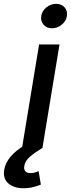

<svg xmlns="http://www.w3.org/2000/svg" viewBox="-90 -771 369 1001"><path d="M24.9 0 113.8 -539.1H220.2L131.3 0ZM33.2 210.4Q-17.1 210.4 -46.4 185.3Q-75.7 160.2 -67.9 113.3Q-62 78.1 -35.4 46.4Q-8.8 14.6 36.1 -12.2L131.3 0Q90.3 24.9 65.4 46.6Q40.5 68.4 36.6 94.7Q33.7 112.3 42 121.8Q50.3 131.3 69.8 131.3Q81.1 131.3 91.8 128.4Q102.5 125.5 111.3 121.1L123 191.4Q106.4 198.2 83.3 204.3Q60.1 210.4 33.2 210.4ZM181.2 -623.5Q153.3 -623.5 137 -642.3Q120.6 -661.1 125 -687.5Q129.4 -714.4 152.1 -732.7Q174.8 -751 202.6 -751Q230.5 -751 246.8 -732.7Q263.2 -714.4 258.8 -687.5Q254.9 -661.1 231.9 -642.3Q209 -623.5 181.2 -623.5Z"/></svg>

Font: Inter 18pt Medium
Style: Italic
Weight: 500
Italic angle: -9.3988°
Designer: Rasmus Andersson
Foundry: rsms
Version: Version 4.001;git-66647c0bb